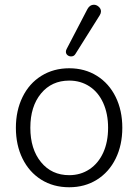

<svg xmlns="http://www.w3.org/2000/svg" viewBox="-20 -782 584 810"><path d="M47 -243Q47 -315 75 -372.5Q103 -430 154.5 -462Q206 -494 272 -494Q338 -494 389 -462Q440 -430 468 -373Q496 -316 496 -243Q496 -170 468 -113Q440 -56 389 -24Q338 8 272 8Q205 8 154 -24Q103 -56 75 -113Q47 -170 47 -243ZM436 -243Q436 -302 415.5 -347.5Q395 -393 357.5 -417.5Q320 -442 272 -442Q198 -442 153 -387.5Q108 -333 108 -243Q108 -153 153 -98Q198 -43 272 -43Q320 -43 357.5 -68Q395 -93 415.5 -138Q436 -183 436 -243ZM280 -544Q271 -544 264.5 -549.5Q258 -555 258 -564Q258 -569 261 -575L349 -744Q359 -762 376 -762Q387 -762 396.5 -753.5Q406 -745 406 -734Q406 -726 401 -718L298 -554Q292 -544 280 -544Z"/></svg>

Font: SN Pro Light
Style: Regular
Weight: 300
Designer: Tobias Whetton
Foundry: Supernotes
Version: Version 1.002